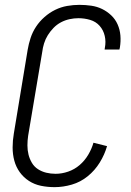

<svg xmlns="http://www.w3.org/2000/svg" viewBox="-20 -763 540 791"><path d="M205 8Q176 8 149 2.5Q122 -3 99.5 -17.5Q77 -32 61.5 -53.5Q46 -75 39 -101Q32 -127 32 -155.5Q32 -184 37 -213L94 -558Q98 -582 106 -606.5Q114 -631 128.5 -653Q143 -675 163.5 -693Q184 -711 207.5 -722.5Q231 -734 256.5 -738.5Q282 -743 307 -743Q332 -743 356 -739.5Q380 -736 400.5 -726Q421 -716 438 -700Q455 -684 464.5 -662.5Q474 -641 476 -617Q478 -593 474 -568L472 -559H411L412 -566Q417 -591 411.5 -615Q406 -639 390.5 -656.5Q375 -674 351.5 -681Q328 -688 303 -688Q285 -688 266.5 -684Q248 -680 231 -671Q214 -662 200.5 -648Q187 -634 177 -618Q167 -602 161.5 -584Q156 -566 154 -549L96 -204Q93 -184 93 -164Q93 -144 97.5 -126Q102 -108 111.5 -92Q121 -76 136.5 -66Q152 -56 170.5 -51.5Q189 -47 209 -47Q235 -47 261 -56Q287 -65 308 -83Q329 -101 343.5 -125.5Q358 -150 365 -175L421 -161Q411 -126 391 -93.5Q371 -61 341.5 -37Q312 -13 276 -2.5Q240 8 205 8Z"/></svg>

Font: Iosevka Light
Style: Italic
Weight: 300
Italic angle: -9°
Monospace: yes
Designer: Belleve Invis
Foundry: Belleve Invis
Version: Version 32.5.0; ttfautohint (v1.8.4)